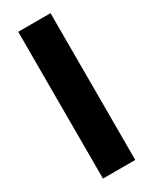

<svg xmlns="http://www.w3.org/2000/svg" viewBox="-185 -746 633 793"><g transform="rotate(-30 132.0 -350.0)"><path d="M209 0H55V-700H209Z"/></g></svg>

Font: Golos Text
Style: Bold
Weight: 700
Designer: A.Korolkova, Vitaly Kuzmin
Foundry: ParaType Ltd
Version: Version 2.004